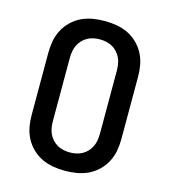

<svg xmlns="http://www.w3.org/2000/svg" viewBox="-111 -832 823 930"><g transform="rotate(15 300.0 -367.5)"><path d="M300 8Q270 8 240.5 3Q211 -2 184.5 -14.5Q158 -27 136 -48Q114 -69 100 -95.5Q86 -122 80.5 -151Q75 -180 75 -210V-525Q75 -555 80.5 -584Q86 -613 100 -639.5Q114 -666 136 -687Q158 -708 184.5 -720.5Q211 -733 240.5 -738Q270 -743 300 -743Q330 -743 359.5 -738Q389 -733 415.5 -720.5Q442 -708 464 -687Q486 -666 500 -639.5Q514 -613 519.5 -584Q525 -555 525 -525V-210Q525 -180 519.5 -151Q514 -122 500 -95.5Q486 -69 464 -48Q442 -27 415.5 -14.5Q389 -2 359.5 3Q330 8 300 8ZM300 -84Q316 -84 332.5 -87.5Q349 -91 363 -99Q377 -107 388 -119Q399 -131 406 -146Q413 -161 415.5 -177.5Q418 -194 418 -210V-525Q418 -541 415.5 -557.5Q413 -574 406 -589Q399 -604 388 -616Q377 -628 363 -636Q349 -644 332.5 -647.5Q316 -651 300 -651Q284 -651 267.5 -647.5Q251 -644 237 -636Q223 -628 212 -616Q201 -604 194 -589Q187 -574 184.5 -557.5Q182 -541 182 -525V-210Q182 -194 184.5 -177.5Q187 -161 194 -146Q201 -131 212 -119Q223 -107 237 -99Q251 -91 267.5 -87.5Q284 -84 300 -84Z"/></g></svg>

Font: Iosevka Aile Semibold
Style: Regular
Weight: 600
Designer: Belleve Invis
Foundry: Belleve Invis
Version: Version 31.1.0; ttfautohint (v1.8.4)